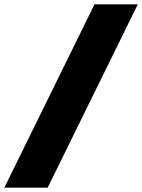

<svg xmlns="http://www.w3.org/2000/svg" viewBox="-20 -790 653 882"><path d="M0 72 414 -770H613L199 72Z"/></svg>

Font: Exo Thin Black
Style: Italic
Weight: 900
Italic angle: -9°
Version: Version 2.000